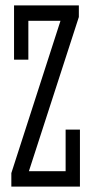

<svg xmlns="http://www.w3.org/2000/svg" viewBox="-20 -691 342 711"><path d="M85 -470V-614H204L22 -50V0H276V-211H223V-57H87L272 -628V-671H32V-470Z"/></svg>

Font: Stint Ultra Condensed
Style: Regular
Weight: 400
Width: 1
Designer: Astigmatic (AOETI)
Foundry: Astigmatic (AOETI)
Version: Version 1.000